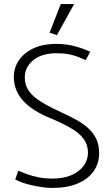

<svg xmlns="http://www.w3.org/2000/svg" viewBox="-20 -912 546 945"><path d="M55 -29Q68 -21 89.5 -13.5Q111 -6 137.5 0Q164 6 190 9.5Q216 13 237 13Q311 13 362.5 -9Q414 -31 441 -69.5Q468 -108 468 -158Q468 -194 456.5 -222Q445 -250 422.5 -273Q400 -296 365.5 -316.5Q331 -337 286 -357Q227 -384 185.5 -409Q144 -434 123 -463Q102 -492 102 -530Q102 -582 144 -616Q186 -650 258 -650Q293 -650 318.5 -645Q344 -640 364.5 -632Q385 -624 402 -616L424 -657Q394 -672 350 -684Q306 -696 256 -696Q192 -696 145.5 -674.5Q99 -653 73.5 -616Q48 -579 48 -533Q48 -499 60 -469.5Q72 -440 95 -415Q118 -390 152 -368.5Q186 -347 231 -329Q291 -304 332 -279.5Q373 -255 393 -226.5Q413 -198 413 -160Q413 -126 392.5 -97Q372 -68 333 -50.5Q294 -33 236 -33Q203 -33 171.5 -39Q140 -45 114 -54.5Q88 -64 70 -72ZM260 -739 345 -892H279L224 -751Z"/></svg>

Font: Catamaran ExtraLight
Style: Regular
Weight: 250
Designer: Pria Ravichandran
Version: Version 2.000